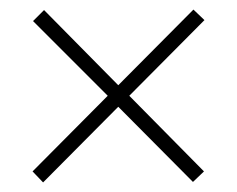

<svg xmlns="http://www.w3.org/2000/svg" viewBox="-20 -554 495 401"><path d="M384 -534 407 -512 250 -354 406 -196 383 -174 227 -331 70 -173 48 -196 205 -354 49 -510 72 -533 227 -376Z"/></svg>

Font: Noto Sans Khmer UI Condensed ExtraLight
Style: Regular
Weight: 200
Width: 3
Designer: Danh Hong and the Monotype Design Team
Foundry: Monotype Imaging Inc.
Version: Version 2.002; ttfautohint (v1.8.4.7-5d5b)